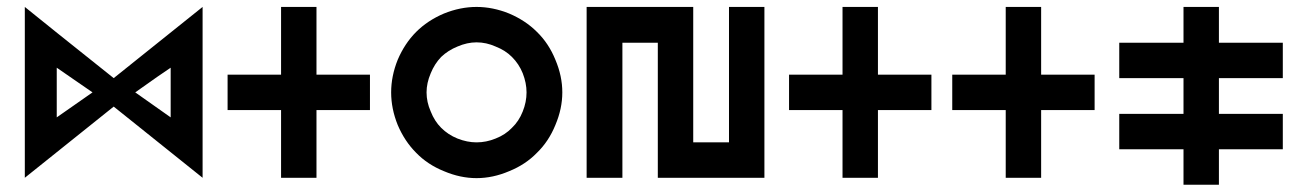

<svg xmlns="http://www.w3.org/2000/svg" viewBox="-20 -500 3678 540"><path d="M299.8 -280.3Q362.3 -330.1 549.8 -480.5Q549.8 -360.4 549.8 0Q487.3 -49.8 299.8 -200.2Q237.3 -150.4 49.8 0Q49.8 -120.1 49.8 -480.5Q112.3 -429.7 299.8 -280.3ZM139.6 -309.6Q139.6 -275.4 139.6 -169.9Q165 -187.5 240.2 -240.2Q214.8 -257.8 139.6 -309.6ZM360.4 -240.2Q384.8 -222.7 460 -169.9Q460 -205.1 460 -309.6Q434.6 -293 360.4 -240.2Z M870.1 -480.5Q845.7 -480.5 770.5 -480.5Q770.5 -432.6 770.5 -290Q733.4 -290 620.1 -290Q620.1 -264.6 620.1 -190.4Q658.2 -190.4 770.5 -190.4Q770.5 -142.6 770.5 0Q795.9 0 870.1 0Q870.1 -47.9 870.1 -190.4Q908.2 -190.4 1020.5 -190.4Q1020.5 -214.8 1020.5 -290Q983.4 -290 870.1 -290Q870.1 -337.9 870.1 -480.5Z M1490.2 -70.3Q1458 -37.1 1412.1 -18.6Q1366.2 1 1320.3 1Q1274.4 1 1228.5 -18.6Q1182.6 -37.1 1150.4 -70.3Q1118.2 -102.5 1098.6 -148.4Q1080.1 -194.3 1080.1 -240.2Q1080.1 -286.1 1098.6 -332Q1118.2 -377.9 1150.4 -410.2Q1182.6 -442.4 1228.5 -461.9Q1274.4 -480.5 1320.3 -480.5Q1366.2 -480.5 1412.1 -461.9Q1458 -442.4 1490.2 -410.2Q1523.4 -377.9 1542 -332Q1561.5 -286.1 1561.5 -240.2Q1561.5 -194.3 1542 -148.4Q1523.4 -102.5 1490.2 -70.3ZM1460.9 -240.2Q1460.9 -266.6 1450.2 -293.9Q1439.5 -320.3 1419.9 -339.8Q1401.4 -358.4 1374 -369.1Q1347.7 -380.9 1320.3 -380.9Q1293.9 -380.9 1266.6 -369.1Q1240.2 -358.4 1220.7 -339.8Q1202.1 -320.3 1191.4 -293.9Q1179.7 -266.6 1179.7 -240.2Q1179.7 -212.9 1191.4 -186.5Q1202.1 -159.2 1220.7 -140.6Q1240.2 -121.1 1266.6 -110.4Q1293.9 -99.6 1320.3 -99.6Q1347.7 -99.6 1374 -110.4Q1401.4 -121.1 1419.9 -140.6Q1439.5 -159.2 1450.2 -186.5Q1460.9 -212.9 1460.9 -240.2Z M1730.5 0Q1705.1 0 1629.9 0Q1629.9 -120.1 1629.9 -480.5Q1705.1 -480.5 1929.7 -480.5Q1929.7 -384.8 1929.7 -99.6Q1955.1 -99.6 2030.3 -99.6Q2030.3 -195.3 2030.3 -480.5Q2054.7 -480.5 2129.9 -480.5Q2129.9 -360.4 2129.9 0Q2054.7 0 1830.1 0Q1830.1 -94.7 1830.1 -379.9Q1804.7 -379.9 1730.5 -379.9Q1730.5 -285.2 1730.5 0Z M2449.2 -480.5Q2424.8 -480.5 2349.6 -480.5Q2349.6 -432.6 2349.6 -290Q2312.5 -290 2199.2 -290Q2199.2 -264.6 2199.2 -190.4Q2237.3 -190.4 2349.6 -190.4Q2349.6 -142.6 2349.6 0Q2375 0 2449.2 0Q2449.2 -47.9 2449.2 -190.4Q2487.3 -190.4 2599.6 -190.4Q2599.6 -214.8 2599.6 -290Q2562.5 -290 2449.2 -290Q2449.2 -337.9 2449.2 -480.5Z M2908.2 -480.5Q2883.8 -480.5 2808.6 -480.5Q2808.6 -432.6 2808.6 -290Q2771.5 -290 2658.2 -290Q2658.2 -264.6 2658.2 -190.4Q2696.3 -190.4 2808.6 -190.4Q2808.6 -142.6 2808.6 0Q2834 0 2908.2 0Q2908.2 -47.9 2908.2 -190.4Q2946.3 -190.4 3058.6 -190.4Q3058.6 -214.8 3058.6 -290Q3021.5 -290 2908.2 -290Q2908.2 -337.9 2908.2 -480.5Z M3587.9 -379.9Q3528.3 -379.9 3408.2 -379.9Q3408.2 -413.1 3408.2 -480.5Q3375 -480.5 3308.6 -480.5Q3308.6 -446.3 3308.6 -379.9Q3248 -379.9 3127.9 -379.9Q3127.9 -346.7 3127.9 -280.3Q3188.5 -280.3 3308.6 -280.3Q3308.6 -247.1 3308.6 -179.7Q3248 -179.7 3127.9 -179.7Q3127.9 -146.5 3127.9 -80.1Q3188.5 -80.1 3308.6 -80.1Q3308.6 -46.9 3308.6 19.5Q3341.8 19.5 3408.2 19.5Q3408.2 -13.7 3408.2 -80.1Q3467.8 -80.1 3587.9 -80.1Q3587.9 -113.3 3587.9 -179.7Q3528.3 -179.7 3408.2 -179.7Q3408.2 -212.9 3408.2 -280.3Q3467.8 -280.3 3587.9 -280.3Q3587.9 -313.5 3587.9 -379.9Z"/></svg>

Font: Alibu-Mazigh Belkasim 1
Style: Bold
Weight: 400
Designer: Mazigh Moubarik Belkasim
Version: Version 1.0